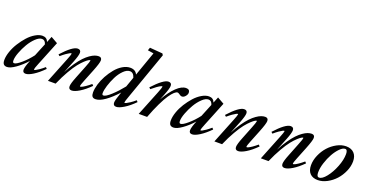

<svg xmlns="http://www.w3.org/2000/svg" viewBox="-40 -1411 4055 2109"><g transform="rotate(20 1987.0 -356.5)"><path d="M43.5 11.2Q16.6 11.2 3.9 -3.9Q-8.8 -19 -8.8 -52.2Q-8.8 -96.7 10 -151.1Q28.8 -205.6 60.8 -256.3Q92.8 -307.1 131.3 -350.1Q169.9 -393.1 214.1 -418.9Q258.3 -444.8 296.9 -444.8Q347.7 -444.8 364.7 -397.5L393.1 -467.3L472.2 -422.4L357.4 -137.7Q333 -78.1 333 -65.9Q333 -61.5 336.4 -61.5Q342.3 -61.5 354.5 -67.1Q366.7 -72.8 391.8 -90.1Q417 -107.4 447.8 -134.3L462.9 -118.2Q401.9 -56.2 347.9 -22.5Q293.9 11.2 261.7 11.2Q226.6 11.2 226.6 -24.4Q226.6 -57.6 259.8 -137.7Q203.6 -74.7 142.8 -31.7Q82 11.2 43.5 11.2ZM86.9 -82.5Q86.9 -67.4 90.8 -60.8Q94.7 -54.2 104 -54.2Q128.9 -54.2 185.3 -102.5Q241.7 -150.9 290.5 -214.8L351.6 -364.7Q339.4 -410.6 302.7 -410.6Q269.5 -410.6 230 -373Q190.4 -335.4 159.7 -283.2Q128.9 -231 107.9 -174.8Q86.9 -118.7 86.9 -82.5Z M520 0 636.7 -292Q662.6 -356.4 662.6 -367.7Q662.6 -372.1 658.2 -372.1Q652.8 -372.1 639.9 -365.7Q627 -359.4 601.6 -341.6Q576.2 -323.7 546.4 -297.9L529.8 -313Q649.4 -444.8 708 -444.8Q745.1 -444.8 745.1 -408.7Q745.1 -377 713.4 -296.9L654.3 -149.9Q688.5 -215.8 724.6 -268.1Q760.7 -320.3 791.7 -352.8Q822.8 -385.3 853.3 -406.5Q883.8 -427.7 908 -436.3Q932.1 -444.8 953.1 -444.8Q989.7 -444.8 989.7 -408.7Q989.7 -377.4 948.7 -274.9L894 -138.2Q870.6 -81.1 870.6 -65.9Q870.6 -61.5 875 -61.5Q881.3 -61.5 893.8 -66.9Q906.2 -72.3 932.4 -89.8Q958.5 -107.4 990.2 -134.3L1005.9 -117.7Q944.3 -55.7 888.9 -22.2Q833.5 11.2 799.8 11.2Q763.7 11.2 763.7 -25.4Q763.7 -56.6 796.4 -138.2L855.5 -287.6Q882.3 -354.5 882.3 -368.2Q882.3 -372.1 878.4 -372.1Q873.5 -372.1 860.1 -364.7Q846.7 -357.4 819.6 -332.5Q792.5 -307.6 762 -269.8Q731.4 -231.9 690.2 -160.9Q648.9 -89.8 609.9 0Z M1078.1 11.2Q1051.3 11.2 1040 -4.2Q1028.8 -19.5 1028.8 -49.3Q1028.8 -92.3 1044.4 -145.8Q1060.1 -199.2 1088.6 -251.2Q1117.2 -303.2 1153.1 -346.9Q1189 -390.6 1233.9 -417.7Q1278.8 -444.8 1322.8 -444.8Q1383.8 -444.8 1405.8 -395.5L1506.3 -679.7L1437 -690.9L1448.7 -725.1L1598.6 -712.9L1609.9 -694.8L1412.6 -137.2Q1390.6 -77.1 1390.6 -64.5Q1390.6 -60.5 1395 -60.5Q1400.9 -60.5 1413.6 -66.2Q1426.3 -71.8 1452.6 -89.1Q1479 -106.4 1510.3 -133.3L1524.9 -116.7Q1464.4 -55.2 1408.9 -21.5Q1353.5 12.2 1320.8 12.2Q1284.7 12.2 1284.7 -24.9Q1284.7 -53.2 1314.5 -137.2L1320.3 -154.8Q1251 -77.6 1187.7 -33.2Q1124.5 11.2 1078.1 11.2ZM1130.9 -79.1Q1130.9 -56.6 1146 -56.6Q1174.8 -56.6 1234.1 -111.3Q1293.5 -166 1349.1 -235.8L1390.1 -352.1Q1373.5 -407.7 1331.5 -407.7Q1294.9 -407.7 1256.6 -369.1Q1218.3 -330.6 1191.7 -277.1Q1165 -223.6 1147.9 -168.7Q1130.9 -113.8 1130.9 -79.1Z M1581.1 0 1698.2 -292Q1724.1 -357.4 1724.1 -368.2Q1724.1 -372.6 1719.7 -372.6Q1714.4 -372.6 1701.2 -366.2Q1688 -359.9 1662.8 -342Q1637.7 -324.2 1607.4 -298.3L1590.8 -313.5Q1711.9 -444.8 1769 -444.8Q1806.2 -444.8 1806.2 -408.7Q1806.2 -377 1773.9 -296.9L1746.6 -228.5Q1804.2 -331.1 1863.8 -387.9Q1923.3 -444.8 1974.6 -444.8Q2018.6 -444.8 2018.6 -404.8Q2018.6 -384.8 2000.2 -363Q1981.9 -341.3 1961.4 -341.3Q1944.3 -341.3 1923.8 -357.9Q1911.6 -366.7 1902.8 -366.7Q1887.7 -366.7 1866 -347.2Q1844.2 -327.6 1816.2 -287.1Q1788.1 -246.6 1752.2 -172.4Q1716.3 -98.1 1679.2 0Z M1989.3 11.2Q1962.4 11.2 1949.7 -3.9Q1937 -19 1937 -52.2Q1937 -96.7 1955.8 -151.1Q1974.6 -205.6 2006.6 -256.3Q2038.6 -307.1 2077.1 -350.1Q2115.7 -393.1 2159.9 -418.9Q2204.1 -444.8 2242.7 -444.8Q2293.5 -444.8 2310.5 -397.5L2338.9 -467.3L2418 -422.4L2303.2 -137.7Q2278.8 -78.1 2278.8 -65.9Q2278.8 -61.5 2282.2 -61.5Q2288.1 -61.5 2300.3 -67.1Q2312.5 -72.8 2337.6 -90.1Q2362.8 -107.4 2393.6 -134.3L2408.7 -118.2Q2347.7 -56.2 2293.7 -22.5Q2239.7 11.2 2207.5 11.2Q2172.4 11.2 2172.4 -24.4Q2172.4 -57.6 2205.6 -137.7Q2149.4 -74.7 2088.6 -31.7Q2027.8 11.2 1989.3 11.2ZM2032.7 -82.5Q2032.7 -67.4 2036.6 -60.8Q2040.5 -54.2 2049.8 -54.2Q2074.7 -54.2 2131.1 -102.5Q2187.5 -150.9 2236.3 -214.8L2297.4 -364.7Q2285.2 -410.6 2248.5 -410.6Q2215.3 -410.6 2175.8 -373Q2136.2 -335.4 2105.5 -283.2Q2074.7 -231 2053.7 -174.8Q2032.7 -118.7 2032.7 -82.5Z M2465.8 0 2582.5 -292Q2608.4 -356.4 2608.4 -367.7Q2608.4 -372.1 2604 -372.1Q2598.6 -372.1 2585.7 -365.7Q2572.8 -359.4 2547.4 -341.6Q2522 -323.7 2492.2 -297.9L2475.6 -313Q2595.2 -444.8 2653.8 -444.8Q2690.9 -444.8 2690.9 -408.7Q2690.9 -377 2659.2 -296.9L2600.1 -149.9Q2634.3 -215.8 2670.4 -268.1Q2706.5 -320.3 2737.5 -352.8Q2768.6 -385.3 2799.1 -406.5Q2829.6 -427.7 2853.8 -436.3Q2877.9 -444.8 2898.9 -444.8Q2935.5 -444.8 2935.5 -408.7Q2935.5 -377.4 2894.5 -274.9L2839.8 -138.2Q2816.4 -81.1 2816.4 -65.9Q2816.4 -61.5 2820.8 -61.5Q2827.1 -61.5 2839.6 -66.9Q2852.1 -72.3 2878.2 -89.8Q2904.3 -107.4 2936 -134.3L2951.7 -117.7Q2890.1 -55.7 2834.7 -22.2Q2779.3 11.2 2745.6 11.2Q2709.5 11.2 2709.5 -25.4Q2709.5 -56.6 2742.2 -138.2L2801.3 -287.6Q2828.1 -354.5 2828.1 -368.2Q2828.1 -372.1 2824.2 -372.1Q2819.3 -372.1 2805.9 -364.7Q2792.5 -357.4 2765.4 -332.5Q2738.3 -307.6 2707.8 -269.8Q2677.2 -231.9 2636 -160.9Q2594.7 -89.8 2555.7 0Z M3008.8 0 3125.5 -292Q3151.4 -356.4 3151.4 -367.7Q3151.4 -372.1 3147 -372.1Q3141.6 -372.1 3128.7 -365.7Q3115.7 -359.4 3090.3 -341.6Q3064.9 -323.7 3035.2 -297.9L3018.6 -313Q3138.2 -444.8 3196.8 -444.8Q3233.9 -444.8 3233.9 -408.7Q3233.9 -377 3202.1 -296.9L3143.1 -149.9Q3177.2 -215.8 3213.4 -268.1Q3249.5 -320.3 3280.5 -352.8Q3311.5 -385.3 3342 -406.5Q3372.6 -427.7 3396.7 -436.3Q3420.9 -444.8 3441.9 -444.8Q3478.5 -444.8 3478.5 -408.7Q3478.5 -377.4 3437.5 -274.9L3382.8 -138.2Q3359.4 -81.1 3359.4 -65.9Q3359.4 -61.5 3363.8 -61.5Q3370.1 -61.5 3382.6 -66.9Q3395 -72.3 3421.1 -89.8Q3447.3 -107.4 3479 -134.3L3494.6 -117.7Q3433.1 -55.7 3377.7 -22.2Q3322.3 11.2 3288.6 11.2Q3252.4 11.2 3252.4 -25.4Q3252.4 -56.6 3285.2 -138.2L3344.2 -287.6Q3371.1 -354.5 3371.1 -368.2Q3371.1 -372.1 3367.2 -372.1Q3362.3 -372.1 3348.9 -364.7Q3335.4 -357.4 3308.3 -332.5Q3281.2 -307.6 3250.7 -269.8Q3220.2 -231.9 3179 -160.9Q3137.7 -89.8 3098.6 0Z M3676.3 11.2Q3617.2 11.2 3584.7 -22.2Q3552.2 -55.7 3552.2 -118.2Q3552.2 -176.8 3578.1 -236.6Q3604 -296.4 3645 -341.8Q3686 -387.2 3739.5 -416Q3793 -444.8 3845.7 -444.8Q3905.8 -444.8 3939.2 -410.4Q3972.7 -376 3972.7 -313.5Q3972.7 -255.9 3946.5 -196.5Q3920.4 -137.2 3879.2 -91.8Q3837.9 -46.4 3783.7 -17.6Q3729.5 11.2 3676.3 11.2ZM3681.2 -19.5Q3717.8 -19.5 3763.2 -76.4Q3808.6 -133.3 3840.6 -215.1Q3872.6 -296.9 3872.6 -363.3Q3872.6 -414.6 3844.7 -414.6Q3816.9 -414.6 3782.7 -379.9Q3748.5 -345.2 3720.2 -294.7Q3691.9 -244.1 3672.4 -182.9Q3652.8 -121.6 3652.8 -71.8Q3652.8 -19.5 3681.2 -19.5Z"/></g></svg>

Font: Elstob SemiBold
Style: Italic
Weight: 600
Italic angle: -20°
Designer: Peter S. Baker
Version: Version 1.015